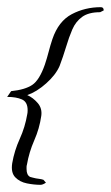

<svg xmlns="http://www.w3.org/2000/svg" viewBox="-34 -440 309 535"><path d="M79 75Q61 75 41 71Q21 67 8.5 54Q-4 41 0 15Q6 -20 21 -53Q36 -86 42 -122Q43 -126 43 -133Q43 -156 27 -163Q11 -170 -14 -170L-3 -186Q36 -190 56 -203.5Q76 -217 91 -260Q97 -278 101.5 -295.5Q106 -313 112 -331Q129 -381 166 -400.5Q203 -420 247 -420Q255 -420 255 -411L245 -406Q213 -406 195 -393Q177 -380 167.5 -358Q158 -336 150 -309Q146 -296 141.5 -282.5Q137 -269 132 -256Q121 -231 94.5 -207.5Q68 -184 42 -175Q58 -168 71 -153Q84 -138 81 -117Q76 -82 61.5 -49Q47 -16 41 19Q40 22 40 25Q40 28 40 31Q40 48 50 53Q53 54 57.5 55Q62 56 66 57Q71 58 76 58.5Q81 59 87 61L94 69Q85 75 79 75Z"/></svg>

Font: Qwitcher Grypen
Style: Bold
Weight: 700
Designer: Robert E. Leuschke
Foundry: Robert E. Leuschke
Version: Version 1.100; ttfautohint (v1.8.3)